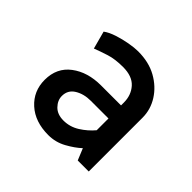

<svg xmlns="http://www.w3.org/2000/svg" viewBox="-100 -798 530 530"><g transform="rotate(45 165.5 -532.5)"><path d="M98 -466Q98 -489 117.5 -501Q137 -513 164 -513H233V-467Q217 -448 195.5 -434.5Q174 -421 149 -421Q125 -421 111.5 -435Q98 -449 98 -466ZM68 -621Q86 -628 108 -635Q130 -642 161 -642Q197 -642 214.5 -622.5Q232 -603 232 -574V-563H154Q102 -563 67.5 -537Q33 -511 33 -464Q33 -420 64.5 -391.5Q96 -363 148 -363Q176 -363 200.5 -376.5Q225 -390 241 -405L255 -371H298V-581Q298 -613 280.5 -640.5Q263 -668 232.5 -685Q202 -702 160 -702Q146 -702 126 -698.5Q106 -695 86 -688.5Q66 -682 54 -673Z"/></g></svg>

Font: Catamaran Thin
Style: Regular
Weight: 400
Version: Version 2.000